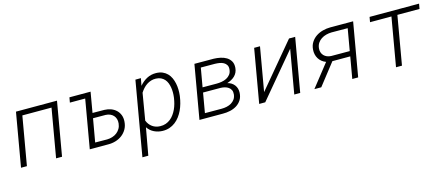

<svg xmlns="http://www.w3.org/2000/svg" viewBox="-50 -1081 4209 1828"><g transform="rotate(-15 2054.0 -167.5)"><path d="M442.4 0H383.8L466.8 -478H179.2L96.2 0H38.1L129.9 -528.3H534.2Z M656.7 -528.3H865.2L830.6 -327.6L947.8 -326.7Q982.4 -325.7 1012 -314.5Q1041.5 -303.2 1062.7 -283Q1084 -262.7 1095 -233.9Q1106 -205.1 1103 -168.5Q1100.1 -127.4 1082 -95.9Q1064 -64.5 1036.1 -43Q1008.3 -21.5 972.7 -10.5Q937 0.5 898.4 0H715.8L798.8 -478.5H647.9ZM822.3 -277.8 782.2 -49.3 900.4 -48.3Q927.2 -48.8 952.1 -56.6Q977.1 -64.5 996.6 -79.6Q1016.1 -94.7 1029.1 -116.7Q1042 -138.7 1044.9 -167Q1047.4 -191.4 1041.3 -211.2Q1035.2 -231 1022 -245.4Q1008.8 -259.8 989.5 -268.1Q970.2 -276.4 946.3 -277.3Z M1674.3 -261.7Q1669.9 -229.5 1660.6 -196.3Q1651.4 -163.1 1637 -132.6Q1622.6 -102.1 1602.8 -75.7Q1583 -49.3 1557.4 -29.8Q1531.7 -10.3 1500.5 0.5Q1469.2 11.2 1431.6 10.3Q1387.7 9.3 1349.4 -9.3Q1311 -27.8 1286.6 -64.5L1238.3 203.1H1180.2L1307.1 -528.3L1361.3 -528.8L1347.7 -456.5Q1379.4 -494.6 1420.9 -516.8Q1462.4 -539.1 1513.7 -538.1Q1549.3 -537.1 1576.2 -525.4Q1603 -513.7 1622.3 -493.9Q1641.6 -474.1 1653.6 -448Q1665.5 -421.9 1671.6 -392.8Q1677.7 -363.8 1678.5 -332.8Q1679.2 -301.8 1675.8 -272.5ZM1617.7 -272.5Q1620.6 -294.9 1620.6 -319.3Q1620.6 -343.8 1616.7 -367.4Q1612.8 -391.1 1604.5 -412.4Q1596.2 -433.6 1581.8 -450Q1567.4 -466.3 1546.6 -476.3Q1525.9 -486.3 1497.6 -487.3Q1471.7 -488.3 1449 -481.2Q1426.3 -474.1 1406.5 -460.9Q1386.7 -447.8 1370.4 -429.7Q1354 -411.6 1340.8 -390.6L1296.4 -127.4Q1312 -86.9 1344.7 -63.5Q1377.4 -40 1421.4 -39.1Q1451.7 -38.1 1477.1 -47.1Q1502.4 -56.2 1522.7 -72.3Q1543 -88.4 1558.8 -110.4Q1574.7 -132.3 1586.2 -157.2Q1597.7 -182.1 1605 -209Q1612.3 -235.8 1616.2 -261.7Z M1796.9 0 1888.7 -528.3 2079.1 -527.8Q2111.3 -526.9 2144 -520Q2176.8 -513.2 2202.4 -497.6Q2228 -481.9 2243.2 -456.1Q2258.3 -430.2 2255.4 -391.1Q2253.4 -366.2 2244.1 -346.9Q2234.9 -327.6 2220 -313Q2205.1 -298.3 2185.5 -287.8Q2166 -277.3 2144 -270Q2187.5 -259.3 2211.7 -227.3Q2235.8 -195.3 2233.4 -150.4Q2231 -108.9 2212.4 -80.1Q2193.8 -51.3 2164.8 -33.2Q2135.7 -15.1 2100.1 -7.3Q2064.5 0.5 2027.8 0ZM1897.5 -243.2 1863.8 -48.8 2029.3 -48.3Q2054.7 -48.3 2079.6 -53.7Q2104.5 -59.1 2125 -71.3Q2145.5 -83.5 2159.4 -103Q2173.3 -122.6 2176.3 -150.9Q2178.7 -175.8 2170.4 -192.9Q2162.1 -210 2146.7 -220.9Q2131.3 -231.9 2111.1 -237.1Q2090.8 -242.2 2069.8 -242.7ZM1905.8 -292 2044.4 -291.5Q2069.3 -291.5 2095.2 -295.9Q2121.1 -300.3 2142.6 -311.3Q2164.1 -322.3 2179.2 -341.1Q2194.3 -359.9 2197.3 -389.2Q2200.2 -416.5 2189.9 -433.6Q2179.7 -450.7 2162.1 -460.4Q2144.5 -470.2 2122.3 -473.9Q2100.1 -477.5 2078.1 -478L1938.5 -478.5Z M2821.3 -528.3H2881.8L2790 0H2731.4L2806.6 -431.2L2445.3 0H2385.7L2477.5 -528.3H2535.2L2460 -96.7Z M3453.1 -528.3 3361.3 0H3303.2L3340.3 -212.9H3164.1L2997.6 0H2929.7L3104.5 -221.7Q3081.1 -230.5 3063.5 -244.9Q3045.9 -259.3 3034.4 -278.1Q3022.9 -296.9 3017.8 -319.3Q3012.7 -341.8 3014.6 -366.7Q3017.6 -408.2 3037.4 -438.7Q3057.1 -469.2 3086.9 -489.3Q3116.7 -509.3 3153.6 -519Q3190.4 -528.8 3228 -528.8ZM3072.3 -365.7Q3069.8 -342.8 3075.9 -324.2Q3082 -305.7 3094.7 -292.5Q3107.4 -279.3 3125.7 -271.7Q3144 -264.2 3166 -263.2L3348.6 -262.7L3386.2 -478.5L3226.6 -479.5Q3200.2 -479 3173.8 -472.2Q3147.5 -465.3 3126 -451.4Q3104.5 -437.5 3090.1 -416.3Q3075.7 -395 3072.3 -365.7Z M4094.2 -478.5H3876L3793 0H3734.4L3817.4 -478.5H3606.4L3615.2 -528.3H4103Z"/></g></svg>

Font: Roboto Mono Light
Style: Italic
Weight: 300
Designer: Google
Version: Version 2.000985; 2015; ttfautohint (v1.3)